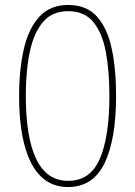

<svg xmlns="http://www.w3.org/2000/svg" viewBox="-20 -745 545 774"><path d="M448 -359Q448 -183 401.5 -87Q355 9 254 9Q157 9 107 -85.5Q57 -180 57 -358Q57 -464 76 -547Q95 -630 138.5 -677.5Q182 -725 255 -725Q329 -725 371 -678Q413 -631 430.5 -548.5Q448 -466 448 -359ZM84 -359Q84 -192 126 -104Q168 -16 255 -16Q344 -16 382.5 -105Q421 -194 421 -359Q421 -460 406.5 -536.5Q392 -613 356 -656.5Q320 -700 255 -700Q190 -700 153 -656Q116 -612 100 -535.5Q84 -459 84 -359Z"/></svg>

Font: Noto Sans Lao UI SemCond Thin
Style: Regular
Weight: 100
Width: 4
Designer: Monotype Design Team
Foundry: Monotype Imaging Inc.
Version: Version 2.000; ttfautohint (v1.8.4.7-5d5b)